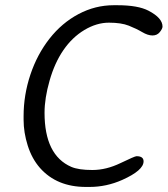

<svg xmlns="http://www.w3.org/2000/svg" viewBox="-20 -720 652 747"><path d="M71.8 -253.9V-268.6Q71.8 -350.1 98.1 -429.2Q124.5 -508.3 172.6 -569.6Q220.7 -630.9 285.6 -665.3Q350.6 -699.7 422.4 -699.7H436.5Q517.1 -699.7 558.1 -678.2Q612.3 -649.9 612.3 -616.7Q612.3 -608.4 601.8 -595.2Q591.3 -582 573.2 -582Q555.2 -582 533 -595.2Q510.7 -608.4 481.2 -620.1Q451.7 -631.8 403.8 -631.8Q356 -631.8 308.3 -603.3Q260.7 -574.7 226.6 -524.9Q192.4 -475.1 172.9 -406.2Q153.3 -337.9 153.3 -281.2Q153.3 -116.2 257.3 -70.8Q285.6 -58.6 339.4 -58.6Q393.1 -58.6 448.7 -85.4Q504.4 -112.3 511.2 -112.3Q538.6 -112.3 538.6 -92.3Q538.6 -57.1 455.6 -20Q394 7.3 328.6 7.3H314Q201.2 7.3 135.7 -66.4Q104 -102.5 87.9 -153.6Q71.8 -204.6 71.8 -253.9Z"/></svg>

Font: Averia Sans Libre Light
Style: Italic
Weight: 300
Italic angle: -8.5°
Version: Version 1.002